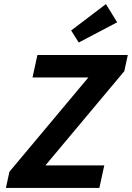

<svg xmlns="http://www.w3.org/2000/svg" viewBox="-20 -919 645 939"><path d="M9 0 26 -79 412 -540H139L163 -650H605L588 -571L202 -110H490L466 0ZM365 -711 328 -770 498 -899 553 -810Z"/></svg>

Font: Sometype Mono
Style: Bold Italic
Weight: 700
Italic angle: -12°
Monospace: yes
Designer: Ryoichi Tsunekawa
Foundry: Dharma Type
Version: Version 1.000; ttfautohint (v1.8.3)